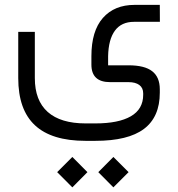

<svg xmlns="http://www.w3.org/2000/svg" viewBox="-20 -370 744 802"><path d="M390.6 349.1 453.6 285.6 517.1 349.1 453.6 412.6ZM218.8 349.1 282.2 285.6 345.2 349.1 282.2 412.6ZM361.8 -135.3Q361.8 -240.7 409.9 -295.2Q458 -349.6 542 -349.6H647.5L647.9 -278.8H539.6Q487.3 -278.8 460.2 -242.2Q433.1 -205.6 431.6 -135.3V-104.5V-97.2H439H517.1Q584 -97.2 615.7 -72.5Q647.5 -47.9 647.5 2.9V17.1Q647.5 118.7 581.3 168.5Q515.1 218.3 378.4 218.3H337.4Q195.8 218.3 126 153.3Q56.2 88.4 56.2 -43.9V-236.8H125.5V-43.9Q125.5 49.8 179.4 97.7Q233.4 145.5 337.4 145.5H378.4Q475.1 145.5 526.6 115.7Q578.1 85.9 578.1 25.9V20Q578.1 -2.9 562 -14.9Q545.9 -26.9 517.1 -26.9H439.9Q361.8 -26.9 361.8 -100.1Z"/></svg>

Font: Shabnam Light FD-WOL
Style: Light-FD-WOL
Weight: 300
Foundry: DejaVu fonts team - Redesigned by Saber Rastikerdar - Based on Vazir font
Version: Version 5.0.0